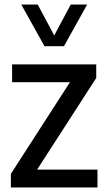

<svg xmlns="http://www.w3.org/2000/svg" viewBox="-20 -828 474 848"><path d="M28 0V-60L289 -465H33.5V-543.5H405V-483.5L144 -79H410.5V0ZM176.5 -624 74 -808H146.5L219.5 -671.5L292.5 -808H365L262.5 -624Z"/></svg>

Font: Encode Sans Semi Condensed Medium
Style: Regular
Weight: 500
Width: 4
Designer: Multiple Designers
Foundry: Impallari Type
Version: Version 3.000; ttfautohint (v1.8.3) -l 8 -r 50 -G 200 -x 14 